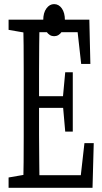

<svg xmlns="http://www.w3.org/2000/svg" viewBox="-20 -897 488 917"><path d="M21 0V-49.3L122.6 -66.9H129.9V0ZM90.8 0Q92.3 -61 92.8 -122.1Q93.3 -183.1 93.3 -246.1Q93.3 -309.1 93.3 -371.6V-430.7Q93.3 -493.2 93.3 -555.4Q93.3 -617.7 92.8 -680.2Q92.3 -742.7 90.8 -803.2H168.9Q168 -743.2 167.2 -681.2Q166.5 -619.1 166.5 -556.6Q166.5 -494.1 166.5 -430.7V-385.7Q166.5 -317.4 166.5 -252Q166.5 -186.5 167.5 -124Q168.5 -61.5 168.9 0ZM129.9 0V-60.1H389.2L361.8 -23.4L383.3 -213.4H427.7L421.9 0ZM129.9 -381.8V-437.5H305.2V-381.8ZM291.5 -268.6 279.8 -401.9V-425.8L291.5 -551.8H327.6V-268.6ZM21 -754.4V-803.2H129.9V-736.8H122.6ZM367.7 -591.8 346.7 -779.8 374 -743.2H129.9V-803.2H406.7L411.6 -591.8ZM238.3 -724.1Q216.8 -724.1 201.7 -745.8Q186.5 -767.6 186.5 -800.8Q186.5 -835.9 201.7 -856.7Q216.8 -877.4 238.3 -877.4Q260.7 -877.4 275.4 -856.7Q290 -835.9 290 -800.8Q290 -767.6 275.4 -745.8Q260.7 -724.1 238.3 -724.1Z"/></svg>

Font: Scarab Serif
Style: Regular
Weight: 400
Designer: John Roberts
Foundry: Scarab
Version: 1.0